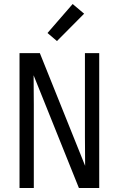

<svg xmlns="http://www.w3.org/2000/svg" viewBox="-20 -934 590 954"><path d="M148 0H77V-670H178L403 -110Q402 -183 402 -256Q402 -329 402 -402V-670H473V0H372L147 -560Q148 -487 148 -414Q148 -341 148 -268ZM263 -730 216 -770 341 -914 398 -866Z"/></svg>

Font: Lode Term
Style: Regular
Weight: 400
Monospace: yes
Designer: Belleve Invis
Foundry: Belleve Invis
Version: Version 29.2.0